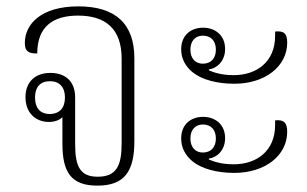

<svg xmlns="http://www.w3.org/2000/svg" viewBox="-20 -573 963 603"><path d="M286 10C372 10 402 -36 402 -130V-390C402 -499 342 -553 226 -553C110 -553 58 -498 58 -438C58 -412 69 -405 97 -405C97 -489 146 -524 225 -524C311 -524 362 -483 362 -389V-122C362 -53 346 -18 287 -18C233 -18 216 -48 216 -120V-267C216 -318 185 -344 138 -344C89 -344 60 -314 60 -268C60 -218 92 -190 134 -190C150 -190 166 -195 176 -205V-122C176 -31 204 10 286 10ZM136 -215C106 -215 90 -234 90 -267C90 -299 106 -318 137 -318C167 -318 184 -299 184 -267C184 -234 167 -215 136 -215Z M716 -310C813 -310 882 -365 882 -439C882 -467 872 -477 844 -474V-460C844 -379 786 -337 714 -337C674 -337 651 -346 636 -352V-355C661 -358 687 -381 687 -419C687 -463 655 -486 618 -486C580 -486 549 -463 549 -418C549 -388 563 -364 585 -346C615 -322 663 -310 716 -310ZM617 -373C593 -373 578 -390 578 -417C578 -444 593 -461 617 -461C643 -461 658 -444 658 -417C658 -390 643 -373 617 -373ZM716 -30C813 -30 882 -85 882 -159C882 -187 872 -198 844 -195V-180C844 -99 786 -57 714 -57C674 -57 651 -66 636 -72V-75C661 -78 687 -101 687 -139C687 -183 655 -206 618 -206C580 -206 549 -183 549 -138C549 -108 563 -84 585 -66C615 -42 663 -30 716 -30ZM617 -94C593 -94 578 -111 578 -138C578 -165 593 -182 617 -182C643 -182 658 -165 658 -138C658 -111 643 -94 617 -94Z"/></svg>

Font: Noto Serif Thai SemiCondensed ExtraLight
Style: Regular
Weight: 200
Width: 4
Designer: Monotype Design Team
Foundry: Monotype Imaging Inc.
Version: Version 2.002